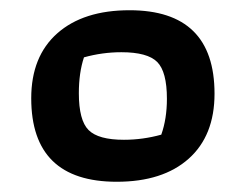

<svg xmlns="http://www.w3.org/2000/svg" viewBox="-20 -636 453 375"><path d="M41 -444Q41 -526 92 -571Q143 -616 233 -616Q399 -616 399 -453Q399 -371 348.5 -326Q298 -281 208 -281Q41 -281 41 -444ZM295 -373Q306 -404 306 -443Q306 -496 287 -515Q268 -534 217 -534Q180 -534 144 -524Q134 -494 134 -454Q134 -401 153 -382Q172 -363 222 -363Q259 -363 295 -373Z"/></svg>

Font: Athiti SemiBold
Style: Regular
Weight: 600
Designer: CadsonDemak Team
Foundry: CadsonDemak
Version: Version 1.032